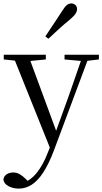

<svg xmlns="http://www.w3.org/2000/svg" viewBox="-30 -838 602 1129"><path d="M80.4 271Q47 271 19.9 256.7Q-7.3 242.4 -10.1 216.7Q-6.5 196.1 10.3 186.2Q27.1 176.2 48.2 176.2Q68 176.2 85.7 186.3Q103.5 196.3 120.1 213.2L148.8 241.4L117.3 257.1L97.5 240.1Q146.9 226.4 185.4 179Q223.9 131.6 251.9 57.6L280.6 -15.2L285.2 -27.8L374.4 -274.3L458.3 -516H497.2L287.1 46.5Q257.2 125.6 224.8 175.3Q192.4 225.1 156.7 248Q121 271 80.4 271ZM271.7 51.4 44 -516H135.3L303.7 -59.3L309.7 -46.2ZM-7.8 -488.4V-516H239.5V-488.4L132.9 -478.1H91.1ZM349.5 -488.4V-516H551.6V-488.4L470.3 -478.9H455.3ZM236.6 -624Q260.7 -660.9 285.5 -697.4Q310.3 -734 335 -772.8Q350.3 -797.6 362.5 -807.7Q374.8 -817.9 389.6 -817.9Q402.4 -817.9 412.8 -809.1Q423.2 -800.3 423.2 -783.8Q423.2 -771.1 413.8 -756.9Q404.4 -742.7 381.1 -723.1Q347.5 -695.8 316.5 -667.5Q285.5 -639.2 254.6 -610.1Z"/></svg>

Font: Noto Serif JP
Style: Regular
Weight: 200
Designer: Ryoko NISHIZUKA 西塚涼子 (kana & ideographs); Frank Grießhammer (Latin, Greek & Cyrillic); Wenlong ZHANG 张文龙 (bopomofo); San
Foundry: Adobe
Version: Version 2.001;hotconv 1.1.0;makeotfexe 2.6.0